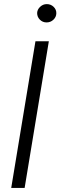

<svg xmlns="http://www.w3.org/2000/svg" viewBox="-20 -932 299 952"><path d="M222.2 -727.5 102.1 0H35.6L155.8 -727.5ZM210.9 -820.8Q191.4 -820.8 177.7 -834.5Q164.1 -848.1 164.1 -867.7Q165 -885.3 179.2 -898.4Q193.4 -911.6 211.9 -911.6Q231.9 -911.6 245.8 -898.2Q259.8 -884.8 259.3 -865.7Q258.8 -847.2 244.6 -834Q230.5 -820.8 210.9 -820.8Z"/></svg>

Font: Inter Tight Light
Style: Italic
Weight: 300
Italic angle: -9.39999°
Designer: Rasmus Andersson
Foundry: rsms
Version: Version 3.004